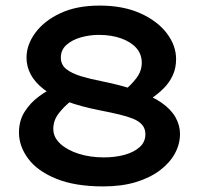

<svg xmlns="http://www.w3.org/2000/svg" viewBox="-20 -655 711 688"><path d="M350 13Q249 13 181.5 -14.5Q114 -42 81 -86.5Q48 -131 48 -180Q48 -223 68.5 -255Q89 -287 119 -309Q149 -331 175 -343L289 -333Q263 -316 235.5 -294Q208 -272 189.5 -247.5Q171 -223 171 -193Q171 -163 196 -140Q221 -117 262 -104Q303 -91 352 -91Q392 -91 425.5 -100Q459 -109 480 -127.5Q501 -146 501 -174Q501 -194 489.5 -207.5Q478 -221 457 -229.5Q436 -238 406.5 -245Q377 -252 341 -259Q269 -273 218.5 -292Q168 -311 136.5 -335.5Q105 -360 90 -388.5Q75 -417 75 -448Q75 -495 107 -538Q139 -581 197 -608Q255 -635 337 -635Q421 -635 482.5 -607.5Q544 -580 577.5 -536Q611 -492 611 -443Q611 -411 599 -385Q587 -359 567 -339Q547 -319 525.5 -304.5Q504 -290 485 -281L369 -290Q396 -308 423.5 -329.5Q451 -351 469.5 -376Q488 -401 488 -430Q488 -461 468.5 -483Q449 -505 414 -517.5Q379 -530 334 -530Q301 -530 269.5 -521Q238 -512 218 -494Q198 -476 198 -449Q198 -423 217.5 -407.5Q237 -392 270 -382Q303 -372 344 -364Q419 -349 472.5 -329.5Q526 -310 559.5 -286.5Q593 -263 609 -234.5Q625 -206 625 -175Q625 -139 607 -105.5Q589 -72 553.5 -45Q518 -18 467 -2.5Q416 13 350 13Z"/></svg>

Font: BioRhyme ExtraBold
Style: Bold
Weight: 700
Version: Version 1.600;gftools[0.9.33]